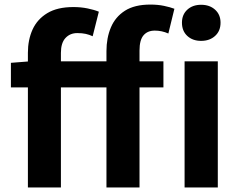

<svg xmlns="http://www.w3.org/2000/svg" viewBox="-20 -832 1064 852"><path d="M103.8 0V-597.9Q103.8 -655.2 124.5 -701Q145.3 -746.7 189.9 -773.7Q234.4 -800.7 305.8 -800.7Q339.3 -800.7 368.7 -794.6Q398.1 -788.6 418.6 -780.1L391.2 -671.1Q376.7 -678 360.7 -681.6Q344.7 -685.2 322.8 -685.2Q290.9 -685.2 270.6 -663.4Q250.3 -641.5 250.3 -597.6V0ZM452.4 0V-605.1Q452.4 -663.3 472 -710.1Q491.5 -756.8 534.3 -784.3Q577.2 -811.7 647.1 -811.7Q680.5 -811.7 707.7 -806Q734.9 -800.3 753.9 -793.1L727.1 -683.3Q698.2 -696.2 667 -696.2Q634.7 -696.2 616.9 -675.3Q599.1 -654.4 599.1 -607.9V0ZM28.4 -444.1V-553.2L112.3 -559.8H705.2V-444.1ZM799.1 0V-559.8H946.5V0ZM872.5 -650.6Q834.9 -650.6 811.1 -672.6Q787.4 -694.5 787.4 -731.4Q787.4 -767.1 811.1 -789Q834.9 -810.8 872.5 -810.8Q910.4 -810.8 934.5 -789Q958.7 -767.1 958.7 -731.4Q958.7 -694.5 934.5 -672.6Q910.4 -650.6 872.5 -650.6Z"/></svg>

Font: Noto Sans TC Thin
Style: Regular
Weight: 100
Designer: Ryoko NISHIZUKA 西塚涼子 (kana, bopomofo & ideographs); Paul D. Hunt (Latin, Greek & Cyrillic); Sandoll Communications 산돌커뮤니
Foundry: Adobe
Version: Version 2.004-H2;hotconv 1.0.118;makeotfexe 2.5.65603